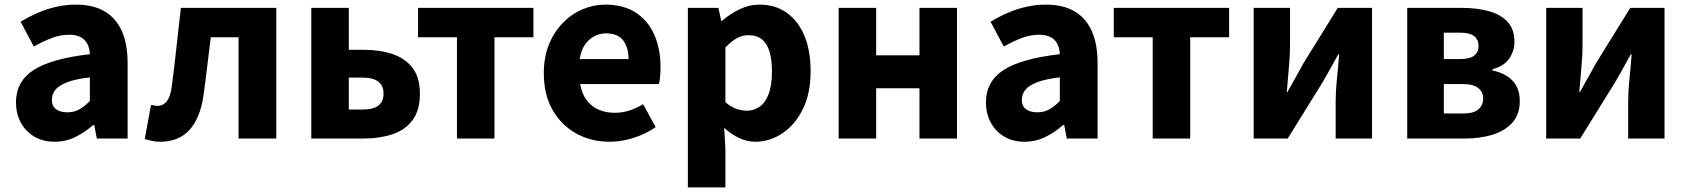

<svg xmlns="http://www.w3.org/2000/svg" viewBox="-20 -598 7283 829"><path d="M216 14Q165 14 127.5 -8.5Q90 -31 69.5 -69.5Q49 -108 49 -156Q49 -246 125 -295.5Q201 -345 368 -364Q367 -389 357.5 -408Q348 -427 328.5 -437.5Q309 -448 278 -448Q241 -448 204 -434Q167 -420 126 -397L69 -504Q105 -526 143 -542.5Q181 -559 222.5 -568.5Q264 -578 308 -578Q381 -578 430 -550Q479 -522 505 -466Q531 -410 531 -325V0H398L387 -58H382Q347 -27 305.5 -6.5Q264 14 216 14ZM271 -113Q300 -113 323 -126Q346 -139 368 -162V-264Q307 -257 270.5 -243Q234 -229 219 -210Q204 -191 204 -168Q204 -139 222.5 -126Q241 -113 271 -113Z M671 14Q652 14 636.5 10.5Q621 7 605 2L632 -145Q639 -144 645.5 -142.5Q652 -141 660 -141Q684 -141 700 -160.5Q716 -180 722 -227Q733 -311 742 -396Q751 -481 761 -564H1173V0H1010V-437H890Q882 -373 874.5 -309.5Q867 -246 858 -182Q844 -88 798 -37Q752 14 671 14Z M1324 0V-564H1486V-383H1552Q1620 -383 1675 -364.5Q1730 -346 1761.5 -304.5Q1793 -263 1793 -193Q1793 -122 1761.5 -79.5Q1730 -37 1675 -18.5Q1620 0 1552 0ZM1486 -125H1544Q1591 -125 1613.5 -142Q1636 -159 1636 -194Q1636 -228 1613.5 -245.5Q1591 -263 1544 -263H1486Z M1953 0V-437H1785V-564H2283V-437H2115V0Z M2613 14Q2532 14 2468 -21.5Q2404 -57 2366 -123Q2328 -189 2328 -282Q2328 -351 2350 -405.5Q2372 -460 2410 -499Q2448 -538 2495.5 -558Q2543 -578 2593 -578Q2673 -578 2726 -543Q2779 -508 2805.5 -447Q2832 -386 2832 -308Q2832 -285 2830 -265.5Q2828 -246 2825 -235H2485Q2492 -193 2513 -165.5Q2534 -138 2564.5 -124.5Q2595 -111 2634 -111Q2667 -111 2696.5 -120.5Q2726 -130 2757 -148L2811 -49Q2769 -20 2716.5 -3Q2664 14 2613 14ZM2483 -343H2694Q2694 -392 2671 -423Q2648 -454 2596 -454Q2570 -454 2546 -441.5Q2522 -429 2505.5 -405Q2489 -381 2483 -343Z M2950 211V-564H3082L3094 -508H3097Q3132 -538 3173.5 -558Q3215 -578 3259 -578Q3328 -578 3377.5 -542.5Q3427 -507 3453.5 -443Q3480 -379 3480 -291Q3480 -194 3446 -126Q3412 -58 3357.5 -22Q3303 14 3242 14Q3206 14 3171.5 -2Q3137 -18 3107 -46L3112 44V211ZM3205 -120Q3235 -120 3260 -137.5Q3285 -155 3299 -192.5Q3313 -230 3313 -289Q3313 -341 3302.5 -375.5Q3292 -410 3270 -428Q3248 -446 3212 -446Q3185 -446 3161.5 -433Q3138 -420 3112 -393V-157Q3136 -136 3160 -128Q3184 -120 3205 -120Z M3601 0V-564H3763V-359H3950V-564H4112V0H3950V-217H3763V0Z M4404 14Q4353 14 4315.5 -8.5Q4278 -31 4257.5 -69.5Q4237 -108 4237 -156Q4237 -246 4313 -295.5Q4389 -345 4556 -364Q4555 -389 4545.5 -408Q4536 -427 4516.5 -437.5Q4497 -448 4466 -448Q4429 -448 4392 -434Q4355 -420 4314 -397L4257 -504Q4293 -526 4331 -542.5Q4369 -559 4410.5 -568.5Q4452 -578 4496 -578Q4569 -578 4618 -550Q4667 -522 4693 -466Q4719 -410 4719 -325V0H4586L4575 -58H4570Q4535 -27 4493.5 -6.5Q4452 14 4404 14ZM4459 -113Q4488 -113 4511 -126Q4534 -139 4556 -162V-264Q4495 -257 4458.5 -243Q4422 -229 4407 -210Q4392 -191 4392 -168Q4392 -139 4410.5 -126Q4429 -113 4459 -113Z M4957 0V-437H4789V-564H5287V-437H5119V0Z M5393 0V-564H5550V-402Q5550 -360 5545 -306.5Q5540 -253 5536 -201H5539Q5553 -227 5572.5 -261Q5592 -295 5605 -320L5756 -564H5904V0H5747V-162Q5747 -204 5752.5 -257.5Q5758 -311 5762 -363H5758Q5744 -338 5725 -303.5Q5706 -269 5692 -245L5540 0Z M6056 0V-564H6293Q6356 -564 6407.5 -550Q6459 -536 6489 -504Q6519 -472 6519 -416Q6519 -379 6497 -346Q6475 -313 6424 -299V-294Q6460 -286 6486 -270Q6512 -254 6527 -227.5Q6542 -201 6542 -162Q6542 -104 6510 -68.5Q6478 -33 6425 -16.5Q6372 0 6307 0ZM6214 -343H6283Q6326 -343 6345 -358Q6364 -373 6364 -399Q6364 -426 6345.5 -441.5Q6327 -457 6284 -457H6214ZM6214 -108H6298Q6344 -108 6364 -126.5Q6384 -145 6384 -173Q6384 -200 6363 -217.5Q6342 -235 6296 -235H6214Z M6656 0V-564H6813V-402Q6813 -360 6808 -306.5Q6803 -253 6799 -201H6802Q6816 -227 6835.5 -261Q6855 -295 6868 -320L7019 -564H7167V0H7010V-162Q7010 -204 7015.5 -257.5Q7021 -311 7025 -363H7021Q7007 -338 6988 -303.5Q6969 -269 6955 -245L6803 0Z"/></svg>

Font: Noto Sans TC ExtraBold
Style: Regular
Weight: 800
Designer: Ryoko NISHIZUKA  (kana, bopomofo & ideographs); Paul D. Hunt (Latin, Greek & Cyrillic); Sandoll Communications , Soo-you
Foundry: Adobe
Version: Version 2.004-H2;hotconv 1.0.118;makeotfexe 2.5.65603